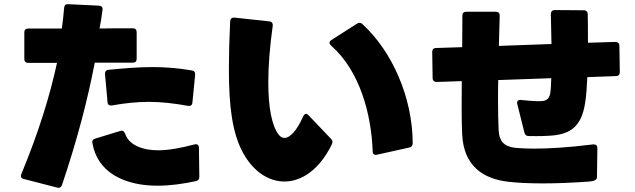

<svg xmlns="http://www.w3.org/2000/svg" viewBox="-20 -840 3030 916"><path d="M94 14 253 55C264 58 272 54 276 42C350 -178 398 -364 432 -541C488 -541 546 -541 613 -541C626 -541 632 -547 632 -560V-686C632 -699 626 -705 613 -705C555 -705 504 -705 455 -704C461 -734 465 -763 469 -792C471 -805 465 -812 452 -813L306 -820C294 -821 287 -815 286 -803C283 -770 280 -737 275 -704C227 -704 175 -704 116 -704C103 -704 96 -698 96 -685V-559C96 -546 103 -540 115 -540C165 -540 210 -540 252 -540C218 -384 166 -213 82 -10C77 2 81 11 94 14ZM877 -335C889 -333 897 -338 898 -351L911 -483C912 -495 907 -502 895 -504C831 -515 769 -520 707 -520C639 -520 570 -514 498 -507C486 -506 480 -498 481 -486L493 -353C494 -340 502 -335 514 -337C577 -348 633 -354 690 -354C750 -354 810 -347 877 -335ZM915 24C926 22 931 14 931 3L929 -135C929 -148 921 -154 908 -151C843 -134 785 -123 734 -123C696 -123 663 -129 633 -143C604 -157 587 -175 577 -202C572 -214 565 -219 553 -215L435 -179C424 -176 418 -168 421 -157C432 -91 468 -38 526 -3C585 32 657 46 732 46C792 46 855 37 915 24Z M1140 -110C1189 -21 1262 26 1337 26C1419 26 1503 -30 1562 -149C1565 -154 1566 -159 1566 -163C1566 -168 1564 -173 1559 -178L1452 -290C1448 -294 1444 -297 1440 -297C1435 -297 1430 -292 1426 -284C1396 -216 1363 -182 1337 -182C1327 -182 1318 -187 1310 -197C1277 -239 1260 -326 1260 -447C1260 -525 1267 -615 1281 -716C1283 -728 1277 -737 1265 -738L1099 -756C1086 -757 1079 -751 1078 -738C1074 -654 1072 -578 1072 -509C1072 -333 1088 -204 1140 -110ZM1779 -102 1932 -136C1943 -138 1949 -145 1949 -157C1948 -377 1850 -596 1709 -725C1705 -729 1700 -731 1695 -731C1691 -731 1687 -730 1683 -727L1561 -649C1555 -645 1552 -641 1552 -636C1552 -631 1555 -627 1560 -622C1698 -501 1752 -292 1758 -118C1758 -105 1766 -99 1779 -102Z M2404 27C2446 32 2502 35 2569 35C2635 35 2711 32 2793 26C2816 24 2828 17 2828 6L2830 -133C2830 -145 2824 -151 2813 -151C2812 -151 2810 -151 2809 -151C2690 -136 2596 -131 2529 -131C2487 -131 2456 -133 2436 -135C2383 -142 2362 -167 2359 -218C2357 -257 2356 -306 2356 -362C2356 -392 2356 -424 2357 -458L2610 -467C2609 -438 2608 -413 2605 -395C2602 -376 2593 -361 2569 -358C2551 -356 2516 -358 2466 -363C2452 -365 2444 -357 2448 -343L2482 -207C2485 -196 2491 -191 2503 -191C2552 -190 2590 -191 2621 -194C2700 -203 2755 -235 2772 -352C2777 -383 2780 -425 2782 -472L2918 -477C2931 -477 2937 -484 2937 -497L2935 -622C2935 -634 2927 -640 2915 -640L2785 -636C2785 -684 2785 -732 2784 -772C2784 -784 2777 -791 2765 -791L2627 -792C2615 -792 2608 -785 2608 -773C2609 -729 2610 -679 2611 -630L2360 -621C2361 -668 2363 -716 2364 -765C2364 -778 2358 -784 2345 -784H2205C2192 -784 2186 -778 2186 -765C2186 -719 2185 -667 2185 -615L2061 -611C2048 -611 2042 -604 2042 -591L2044 -467C2044 -455 2052 -449 2064 -449L2183 -453C2182 -351 2182 -257 2185 -199C2192 -49 2284 13 2404 27Z"/></svg>

Font: LINE Seed JP App_OTF ExtraBold
Style: Regular
Weight: 800
Designer: LINE & Fontrix & Fontworks
Version: Version 1.013